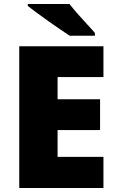

<svg xmlns="http://www.w3.org/2000/svg" viewBox="-20 -947 589 967"><path d="M501 0H77V-714H501V-559H270V-447H484V-292H270V-157H501ZM330 -927Q347 -905 370.5 -878Q394 -851 418 -825.5Q442 -800 458 -781V-767H331Q311 -780 282.5 -799.5Q254 -819 223.5 -840.5Q193 -862 165.5 -882.5Q138 -903 120 -917V-927Z"/></svg>

Font: Noto Sans Arabic Blk
Style: Regular
Weight: 900
Designer: Monotype Design Team, Nadine Chahine, Nizar Qandah and Khaled Hosny
Foundry: Monotype Imaging Inc.
Version: Version 2.012; ttfautohint (v1.8.4.7-5d5b)